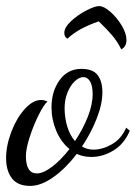

<svg xmlns="http://www.w3.org/2000/svg" viewBox="-30 -578 446 630"><path d="M-10 -59Q-10 -100 7 -145Q24 -190 51 -220Q78 -250 105 -250Q114 -250 126 -245Q114 -235 97 -201Q80 -167 67.5 -128.5Q55 -90 55 -66Q55 -9 91 -9Q112 -9 141 -31Q170 -53 198 -89Q170 -112 154.5 -149Q139 -186 139 -226Q139 -278 165.5 -315Q192 -352 237 -352Q275 -352 290.5 -331.5Q306 -311 306 -275Q306 -237 287.5 -189.5Q269 -142 239 -97Q257 -87 277 -87Q306 -87 337 -104.5Q368 -122 384 -159L396 -149Q377 -105 342 -84Q307 -63 270 -63Q243 -63 222 -73Q186 -26 145.5 3Q105 32 69 32Q28 32 9 7Q-10 -18 -10 -59ZM274 -269Q274 -297 265.5 -311Q257 -325 244 -325Q230 -325 215.5 -311.5Q201 -298 191.5 -274.5Q182 -251 182 -223Q182 -192 190.5 -163.5Q199 -135 216 -115Q242 -154 258 -194.5Q274 -235 274 -269ZM294 -508Q260 -496 236 -483Q212 -470 191 -451Q181 -457 181 -470Q181 -488 203 -508.5Q225 -529 253 -543.5Q281 -558 295 -558Q311 -558 332.5 -539Q354 -520 369.5 -494Q385 -468 385 -447Q385 -425 368 -416Q355 -442 338 -462Q321 -482 294 -508Z"/></svg>

Font: Dancing Script
Style: Regular
Weight: 400
Designer: Pablo Impallari
Foundry: Pablo Impallari
Version: Version 2.000